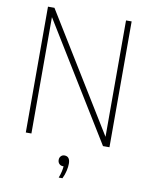

<svg xmlns="http://www.w3.org/2000/svg" viewBox="-102 -814 873 1112"><g transform="rotate(10 334.5 -258.0)"><path d="M88.5 0V-740H126.5L547.5 -55.5V-740H580.5V0H542.5L121.5 -684.5V0ZM321.5 224Q329.5 203 333.2 186.2Q337 169.5 338 155H334.5Q321 155 312.2 146Q303.5 137 303.5 123Q303.5 109.5 311.8 100.8Q320 92 332.5 92Q365.5 92 365.5 135Q365.5 153 360.2 176.8Q355 200.5 343.5 224Z"/></g></svg>

Font: Encode Sans SemiCondensed SemiCondensed Thin
Style: Regular
Weight: 100
Width: 4
Designer: Multiple Designers
Foundry: Impallari Type
Version: Version 3.000; ttfautohint (v1.8.3) -l 8 -r 50 -G 200 -x 14 